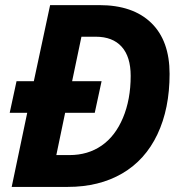

<svg xmlns="http://www.w3.org/2000/svg" viewBox="-20 -734 717 754"><path d="M646 -443.8Q646 -307.1 598.1 -206.3Q550.3 -105.5 459.7 -52.7Q369.1 0 246.1 0H25.9L86.9 -291H18.1L44.9 -415H112.8L176.8 -713.9H370.1Q502 -713.9 574 -644Q646 -574.2 646 -443.8ZM252.9 -125Q325.2 -125 378.9 -162.1Q432.6 -199.2 462.9 -271.2Q493.2 -343.3 493.2 -436Q493.2 -511.2 457.8 -550.5Q422.4 -589.8 356 -589.8H299.8L263.2 -415H378.9L352.1 -291H235.8L201.2 -125Z"/></svg>

Font: TypoPRO Open Sans
Style: Bold Italic
Weight: 700
Italic angle: -12°
Foundry: Ascender Corporation
Version: Version 1.10